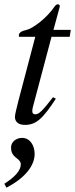

<svg xmlns="http://www.w3.org/2000/svg" viewBox="-31 -566 347 887"><path d="M-1 301C83 257 129 201 129 145C129 105 107 71 71 71C42 71 20 91 20 115C20 134 25 149 45 164C61 176 65 183 65 193C65 220 42 249 -11 283ZM296 -428H216L244 -531C245 -533 245 -538 245 -538C245 -543 242 -546 236 -546C232 -546 226 -543 222 -537C186 -483 121 -434 89 -427C65 -422 56 -413 56 -402C56 -402 56 -399 57 -396H132L54 -100C46 -68 38 -37 38 -26C38 -1 57 11 84 11C136 11 167 -18 227 -110L214 -117C165 -54 149 -38 133 -38C124 -38 118 -41 118 -54C118 -57 119 -64 120 -68L207 -396H291Z"/></svg>

Font: XITS
Style: Italic
Weight: 400
Italic angle: -16.33°
Designer: MicroPress Inc., with final additions and corrections provided by Coen Hoffman, Elsevier (retired)
Version: Version 1.302